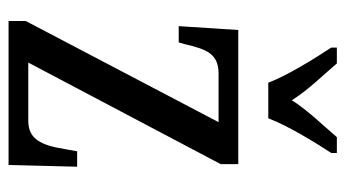

<svg xmlns="http://www.w3.org/2000/svg" viewBox="-199 -607 806 448"><g transform="rotate(90 204.0 -383.0)"><path d="M173 -606H256C273 -651 312 -715 337 -753V-766H300C272 -733 238 -699 214 -661C190 -699 156 -733 128 -766H91V-753C116 -715 156 -651 173 -606ZM29 0H365L369 -160H333L328 -132C319 -75 304 -46 262 -46H126L363 -495V-536H50L41 -397H79L83 -411C95 -463 106 -490 152 -490H265L29 -40Z"/></g></svg>

Font: Noto Serif Armenian ExtraCondensed
Style: Regular
Weight: 400
Width: 2
Designer: Monotype Design Team
Foundry: Monotype Imaging Inc.
Version: Version 2.008